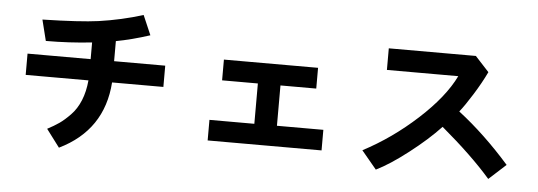

<svg xmlns="http://www.w3.org/2000/svg" viewBox="-51 -908 3102 1107"><g transform="rotate(5 1500.0 -354.5)"><path d="M91.8 -353.5V-476.6H457V-573.2Q325.2 -558.6 190.4 -558.6L160.2 -679.7Q377.9 -684.6 483.4 -699.2Q614.3 -717.8 739.3 -756.8L788.1 -643.6Q682.6 -609.4 592.8 -592.8V-476.6H888.7V-353.5H591.8Q572.3 -75.2 319.3 47.9L242.2 -54.7Q281.2 -75.2 310.1 -95.2Q338.9 -115.2 373 -150.4Q407.2 -185.5 428.2 -236.8Q449.2 -288.1 455.1 -353.5Z M1169.9 -68.4V-187.5H1429.7V-420.9H1222.7V-541H1767.6V-420.9H1560.5V-187.5H1829.1V-68.4Z M2063.5 -89.8Q2229.5 -176.8 2373.5 -308.6Q2517.6 -440.4 2577.1 -563.5H2164.1V-688.5H2668L2748 -601.6Q2717.8 -538.1 2673.8 -467.8Q2629.9 -397.5 2600.6 -361.3Q2753.9 -243.2 2899.4 -78.1L2800.8 11.7Q2692.4 -113.3 2512.7 -264.6Q2440.4 -187.5 2334.5 -105.5Q2228.5 -23.4 2150.4 14.6Z"/></g></svg>

Font: Gothic A1 ExtraBold
Style: Regular
Weight: 800
Designer: HanYang I&C Co.,Ltd.
Foundry: HanYang I&C Co.,Ltd.
Version: Version 2.50